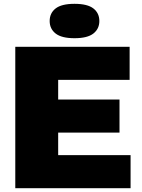

<svg xmlns="http://www.w3.org/2000/svg" viewBox="-20 -985 743 1005"><path d="M60 0V-740H658.5V-567H284.5V-464H605.5V-291H284.5V-173H663.5V0ZM370 -785Q302.5 -785 271.2 -809.5Q240 -834 240 -875Q240 -916.5 271.2 -940.8Q302.5 -965 370 -965Q437.5 -965 468.8 -940.8Q500 -916.5 500 -875Q500 -834 468.8 -809.5Q437.5 -785 370 -785Z"/></svg>

Font: Encode Sans Semi Expanded Black
Style: Regular
Weight: 900
Width: 6
Designer: Multiple Designers
Foundry: Impallari Type
Version: Version 3.000; ttfautohint (v1.8.3) -l 8 -r 50 -G 200 -x 14 